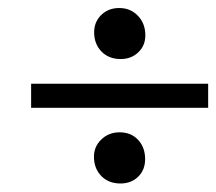

<svg xmlns="http://www.w3.org/2000/svg" viewBox="-20 -542 526 467"><path d="M273.4 -398.4Q244.6 -398.4 226.8 -416.7Q209 -435.1 209 -463.4Q209 -488.8 226.3 -505.6Q243.7 -522.5 270 -522.5Q297.4 -522.5 315.4 -503.7Q333.5 -484.9 333.5 -456.1Q333.5 -431.2 316.4 -414.8Q299.3 -398.4 273.4 -398.4ZM55.7 -279.8V-338.4H486.3V-279.8ZM272.9 -95.7Q244.1 -95.7 226.3 -114Q208.5 -132.3 208.5 -161.1Q208.5 -185.5 226.6 -202.9Q244.6 -220.2 271 -220.2Q298.8 -220.2 315.9 -201.9Q333 -183.6 333 -154.8Q333 -128.9 316.2 -112.3Q299.3 -95.7 272.9 -95.7Z"/></svg>

Font: Elstob ExtraBold
Style: Italic
Weight: 800
Italic angle: -20°
Designer: Peter S. Baker
Version: Version 1.015